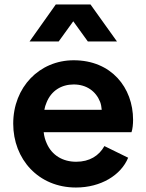

<svg xmlns="http://www.w3.org/2000/svg" viewBox="-20 -825 652 857"><path d="M242 -640 307 -730 372 -640H502L384 -805H229L112 -640ZM319 12C430 12 520 -43 552 -121L446 -173C422 -130 380 -103 320 -103C260 -103 212 -132 189 -184C182 -199 177 -216 175 -235H567C572 -250 574 -271 574 -290C574 -434 477 -556 309 -556C156 -556 39 -436 39 -273C39 -115 151 12 319 12ZM178 -335C180 -346 183 -357 188 -368C209 -420 254 -448 309 -448C366 -448 408 -418 427 -370C431 -359 433 -348 434 -335Z"/></svg>

Font: Plus Jakarta Sans
Style: Bold
Weight: 700
Designer: Gumpita Rahayu
Foundry: Tokotype
Version: Version 2.071;gftools[0.9.30]